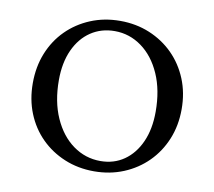

<svg xmlns="http://www.w3.org/2000/svg" viewBox="-76 -758 955 855"><g transform="rotate(10 401.5 -330.0)"><path d="M401 10Q329 10 267.5 -15.5Q206 -41 160.5 -86.5Q115 -132 90 -194Q65 -256 65 -330Q65 -404 90 -466Q115 -528 160.5 -573.5Q206 -619 267.5 -644.5Q329 -670 401 -670Q473 -670 534.5 -644.5Q596 -619 641.5 -573.5Q687 -528 712.5 -466Q738 -404 738 -330Q738 -256 712.5 -194Q687 -132 641.5 -86.5Q596 -41 534.5 -15.5Q473 10 401 10ZM421 -40Q482 -40 528 -72Q574 -104 600 -162Q626 -220 626 -299Q626 -396 594 -468.5Q562 -541 507 -581Q452 -621 385 -621Q324 -621 277 -589.5Q230 -558 203.5 -500Q177 -442 177 -363Q177 -266 209.5 -193Q242 -120 297.5 -80Q353 -40 421 -40Z"/></g></svg>

Font: Spectral Medium
Style: Regular
Weight: 500
Designer: Jean-Baptiste Levee
Foundry: Production Type
Version: Version 2.001